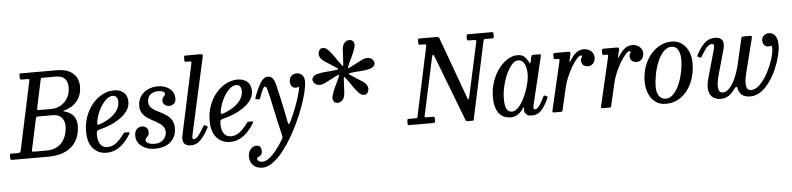

<svg xmlns="http://www.w3.org/2000/svg" viewBox="-102 -1108 6953 1686"><g transform="rotate(-5 3374.0 -265.0)"><path d="M284.5 0H-27.5Q-40 0 -43.8 -3.5Q-47.5 -7 -47.5 -20.5V-42.5Q-47.5 -55 -35.5 -55H20.5Q35.5 -55 41.8 -58.5Q48 -62 50.5 -74.5L179 -676.5Q181.5 -689 178.5 -692Q175.5 -695 159.5 -695H118Q107 -695 102.5 -697.8Q98 -700.5 98 -712.5V-739.5Q98 -746.5 101.2 -748.2Q104.5 -750 112 -750H424.5Q496.5 -750 538.8 -727.2Q581 -704.5 599.8 -668.5Q618.5 -632.5 618.5 -592.5Q618.5 -516 578.8 -465.2Q539 -414.5 472 -395Q463 -392 458.8 -391.8Q454.5 -391.5 454.5 -388Q454.5 -384.5 460.2 -383.5Q466 -382.5 474 -380Q520 -365.5 544.5 -333Q569 -300.5 569 -247.5Q569 -202.5 554.8 -158.5Q540.5 -114.5 507.8 -78.8Q475 -43 420.2 -21.5Q365.5 0 284.5 0ZM244.5 -415H349.5Q394 -415 432.5 -436.8Q471 -458.5 494.8 -498.2Q518.5 -538 518.5 -592.5Q518.5 -640.5 493.5 -667.8Q468.5 -695 417 -695H299.5Q286.5 -695 284.2 -692.5Q282 -690 279.5 -679.5L227.5 -435.5Q225 -424 227 -419.5Q229 -415 244.5 -415ZM274.5 -55Q332 -55 368.8 -75.8Q405.5 -96.5 425.8 -128Q446 -159.5 454 -193Q462 -226.5 462 -252.5Q462 -302.5 435 -331.2Q408 -360 354.5 -360H229.5Q217 -360 213.5 -356Q210 -352 207.5 -341.5L150.5 -75.5Q148.5 -65.5 149.5 -60.2Q150.5 -55 164.5 -55Z M637 -190Q637 -262 659.8 -324Q682.5 -386 721.5 -432.2Q760.5 -478.5 809.8 -504.2Q859 -530 912.5 -530Q965 -530 997.5 -501.8Q1030 -473.5 1030 -419.5Q1030 -375.5 1004.2 -339.5Q978.5 -303.5 937.5 -275.5Q896.5 -247.5 849 -228.2Q801.5 -209 757.5 -198.5Q741 -195 735 -187Q729 -179 729 -155Q729 -99.5 751 -69.2Q773 -39 811 -39Q860 -39 897.2 -71.8Q934.5 -104.5 961.5 -144Q965.5 -150 969.8 -151.5Q974 -153 985 -153H999.5Q1013.5 -153 1016.2 -150.2Q1019 -147.5 1012.5 -136Q990.5 -99 959.8 -65.5Q929 -32 889.2 -11Q849.5 10 801.5 10Q728.5 10 682.8 -41.2Q637 -92.5 637 -190ZM761.5 -244Q807 -259.5 848.2 -285.5Q889.5 -311.5 915.2 -347Q941 -382.5 941.5 -427Q941.5 -453 930 -468Q918.5 -483 895.5 -483Q866 -483 835.2 -454.2Q804.5 -425.5 780 -379Q755.5 -332.5 744 -278Q739.5 -258 741 -248Q742.5 -238 761.5 -244Z M1333.5 -125.5Q1333.5 -155 1318 -175Q1302.5 -195 1278.5 -209.8Q1254.5 -224.5 1227.2 -238.8Q1200 -253 1176 -270.5Q1152 -288 1136.8 -313Q1121.5 -338 1121.5 -375Q1121.5 -423.5 1145.8 -458.5Q1170 -493.5 1210 -512.8Q1250 -532 1297 -532Q1359 -532 1401.2 -500Q1443.5 -468 1443.5 -411Q1443.5 -381 1425.8 -366.5Q1408 -352 1384 -352Q1360 -352 1344 -366.8Q1328 -381.5 1328 -400Q1328 -417 1335 -427Q1342 -437 1349 -444.5Q1356 -452 1356 -462Q1356 -474 1340.2 -481.8Q1324.5 -489.5 1300 -489.5Q1254.5 -489.5 1228.5 -466.5Q1202.5 -443.5 1202.5 -403.5Q1202.5 -375 1217.8 -356.5Q1233 -338 1257.5 -324.5Q1282 -311 1309.2 -297.8Q1336.5 -284.5 1361 -266.5Q1385.5 -248.5 1401 -221.2Q1416.5 -194 1416.5 -152Q1416.5 -79.5 1366.5 -33.8Q1316.5 12 1227.5 12Q1180.5 12 1143.2 -4.5Q1106 -21 1084.8 -49.8Q1063.5 -78.5 1063.5 -116Q1063.5 -152 1082.2 -172.5Q1101 -193 1127.5 -193Q1153.5 -193 1169 -177Q1184.5 -161 1184.5 -137Q1184 -118 1175.5 -107Q1167 -96 1158.8 -88.2Q1150.5 -80.5 1150.5 -70.5Q1150.5 -53.5 1172 -42.5Q1193.5 -31.5 1230.5 -31.5Q1277 -31.5 1305.2 -59.5Q1333.5 -87.5 1333.5 -125.5Z M1713.5 -751 1567.5 -90Q1566 -84.5 1564 -72.8Q1562 -61 1562 -57.5Q1562 -42 1575.5 -42Q1594.5 -42 1618.2 -72.5Q1642 -103 1665.5 -145Q1670 -152.5 1672.5 -155Q1675 -157.5 1684 -153.5L1695.5 -148Q1703 -144 1704.5 -141.5Q1706 -139 1702.5 -132Q1669.5 -69 1632.2 -29.5Q1595 10 1545 10Q1513.5 10 1493.5 -4.8Q1473.5 -19.5 1473.5 -55.5Q1473.5 -70 1478 -88.5L1610.5 -707.5Q1613 -719.5 1609.2 -722.2Q1605.5 -725 1591.5 -725H1568Q1557 -725 1554 -728.2Q1551 -731.5 1551 -741.5V-762.5Q1551 -774 1554.5 -777Q1558 -780 1569 -780H1687.5Q1711 -780 1714.5 -775.2Q1718 -770.5 1713.5 -751Z M1726 -190Q1726 -262 1748.8 -324Q1771.5 -386 1810.5 -432.2Q1849.5 -478.5 1898.8 -504.2Q1948 -530 2001.5 -530Q2054 -530 2086.5 -501.8Q2119 -473.5 2119 -419.5Q2119 -375.5 2093.2 -339.5Q2067.5 -303.5 2026.5 -275.5Q1985.5 -247.5 1938 -228.2Q1890.5 -209 1846.5 -198.5Q1830 -195 1824 -187Q1818 -179 1818 -155Q1818 -99.5 1840 -69.2Q1862 -39 1900 -39Q1949 -39 1986.2 -71.8Q2023.5 -104.5 2050.5 -144Q2054.5 -150 2058.8 -151.5Q2063 -153 2074 -153H2088.5Q2102.5 -153 2105.2 -150.2Q2108 -147.5 2101.5 -136Q2079.5 -99 2048.8 -65.5Q2018 -32 1978.2 -11Q1938.5 10 1890.5 10Q1817.5 10 1771.8 -41.2Q1726 -92.5 1726 -190ZM1850.5 -244Q1896 -259.5 1937.2 -285.5Q1978.5 -311.5 2004.2 -347Q2030 -382.5 2030.5 -427Q2030.5 -453 2019 -468Q2007.5 -483 1984.5 -483Q1955 -483 1924.2 -454.2Q1893.5 -425.5 1869 -379Q1844.5 -332.5 1833 -278Q1828.5 -258 1830 -248Q1831.5 -238 1850.5 -244Z M2506 -414Q2483.5 -414 2470.2 -430.2Q2457 -446.5 2457.5 -475Q2457.5 -501 2475.2 -520Q2493 -539 2521.5 -539Q2553.5 -539 2572 -518Q2590.5 -497 2590.5 -462.5Q2590.5 -424.5 2576.8 -367.2Q2563 -310 2538.2 -242Q2513.5 -174 2480.5 -103.8Q2447.5 -33.5 2408.2 31.5Q2369 96.5 2326 148Q2283 199.5 2239 229.8Q2195 260 2153 260Q2102.5 260 2072.2 230.5Q2042 201 2042 151Q2042 116.5 2063.8 89.8Q2085.5 63 2112.5 63Q2159 63 2159 112Q2159 138.5 2147.2 149Q2135.5 159.5 2123.8 163.8Q2112 168 2112 176Q2112 189 2123.5 198.2Q2135 207.5 2157.5 207.5Q2184.5 207.5 2215.2 185Q2246 162.5 2277.5 123.8Q2309 85 2337.5 37Q2345 25 2348.2 19Q2351.5 13 2351.2 6Q2351 -1 2347 -16.5Q2333.5 -69.5 2320 -130.8Q2306.5 -192 2294.2 -250.8Q2282 -309.5 2271.5 -355.5Q2261 -401.5 2254 -424.5Q2251.5 -432.5 2247.5 -439.8Q2243.5 -447 2236 -447Q2228 -447 2219.5 -432.8Q2211 -418.5 2202.5 -396.8Q2194 -375 2186 -353.5Q2182.5 -344 2180 -341Q2177.5 -338 2169 -340.5L2155 -343.5Q2142 -346.5 2142.8 -351.2Q2143.5 -356 2148 -368Q2162.5 -406 2179.8 -443.8Q2197 -481.5 2219.2 -506.8Q2241.5 -532 2270.5 -532Q2296 -532 2311 -512.5Q2326 -493 2335 -457.5Q2348.5 -402.5 2367.8 -315.5Q2387 -228.5 2405 -130Q2410.5 -100.5 2417 -102.2Q2423.5 -104 2434 -126Q2467 -195 2489.2 -256.5Q2511.5 -318 2522.8 -360.5Q2534 -403 2534 -414Q2534 -420 2530.5 -420Q2528 -420 2522.2 -417Q2516.5 -414 2506 -414Z M2995 -481Q3017.5 -466 3042.2 -450.5Q3067 -435 3095.5 -416Q3126.5 -396 3135.8 -369.8Q3145 -343.5 3131.5 -320Q3121.5 -302.5 3106.8 -299.8Q3092 -297 3077.5 -303.8Q3063 -310.5 3052.5 -321.5Q3022.5 -352 2999.8 -387.8Q2977 -423.5 2953.5 -453Q2943.5 -466 2938.5 -471.2Q2933.5 -476.5 2931.5 -450Q2929.5 -422.5 2928.5 -393Q2927.5 -363.5 2925 -329Q2923 -292.5 2905 -271.2Q2887 -250 2860 -250Q2833.5 -250 2823.2 -271.2Q2813 -292.5 2822 -319Q2833.5 -359.5 2852.2 -396.5Q2871 -433.5 2885 -467.5Q2895 -491 2892.8 -494Q2890.5 -497 2868.5 -486Q2845 -474.5 2819.8 -461Q2794.5 -447.5 2764.5 -433Q2731.5 -416.5 2704.2 -421.8Q2677 -427 2663.5 -450Q2649.5 -474.5 2664.5 -493.5Q2679.5 -512.5 2704.5 -517.5Q2745.5 -528 2787.2 -530.2Q2829 -532.5 2865.5 -537.5Q2893.5 -541.5 2891.5 -545.5Q2889.5 -549.5 2872 -561Q2850.5 -575.5 2826.5 -590.5Q2802.5 -605.5 2774.5 -624Q2744 -644.5 2734.5 -670.8Q2725 -697 2738.5 -720Q2748.5 -737.5 2763.2 -740.2Q2778 -743 2792.8 -736.5Q2807.5 -730 2817.5 -718.5Q2848.5 -686.5 2872.5 -649.5Q2896.5 -612.5 2920.5 -582.5Q2928 -573 2932.2 -567.8Q2936.5 -562.5 2938 -582.5Q2940.5 -611.5 2941.8 -642.8Q2943 -674 2945 -711Q2947.5 -748 2965.2 -769Q2983 -790 3010 -790Q3036.5 -790 3046.8 -768.8Q3057 -747.5 3048 -721Q3036 -678.5 3016.2 -640Q2996.5 -601.5 2982.5 -566Q2976 -549 2976 -545.5Q2976 -542 2993 -550Q3018.5 -562.5 3045.8 -576.8Q3073 -591 3105.5 -607Q3138.5 -623.5 3165.8 -618.5Q3193 -613.5 3206.5 -590Q3220.5 -565.5 3205.5 -546.8Q3190.5 -528 3165.5 -522.5Q3124 -511.5 3081.5 -509.8Q3039 -508 3002 -502.5Q2977.5 -499 2978 -495.5Q2978.5 -492 2995 -481Z M3655 -695H3629Q3618 -695 3614.2 -697.5Q3610.5 -700 3610.5 -710.5V-735.5Q3610.5 -744.5 3614 -747.2Q3617.5 -750 3625.5 -750H3767.5Q3783.5 -750 3790.2 -746.8Q3797 -743.5 3800.5 -733.5L3993.5 -203.5Q3997.5 -193 3999.8 -186.5Q4002 -180 4006 -180Q4011 -180 4016 -204.5L4119 -677.5Q4121.5 -688 4116.2 -691.5Q4111 -695 4099 -695H4057.5Q4044.5 -695 4041.5 -699Q4038.5 -703 4038.5 -716.5V-733.5Q4038.5 -744.5 4042.5 -747.2Q4046.5 -750 4056.5 -750H4260Q4271 -750 4273.5 -746.5Q4276 -743 4276 -731.5V-711.5Q4276 -701.5 4273 -698.2Q4270 -695 4259 -695H4203Q4190 -695 4187.8 -692.5Q4185.5 -690 4183 -679.5L4037.5 -0.5Q4036.5 5 4034.5 7.5Q4032.5 10 4025 10H3984.5Q3968.5 10 3964.5 -3L3744.5 -576Q3737 -596.5 3731 -596.5Q3724.5 -596.5 3719.5 -573L3611 -70.5Q3608.5 -57.5 3611.8 -56.2Q3615 -55 3630 -55H3679Q3688 -55 3693 -52.8Q3698 -50.5 3698 -40.5V-20.5Q3698 -6 3692.8 -3Q3687.5 0 3674 0H3471.5Q3462 0 3458.8 -2.2Q3455.5 -4.5 3455.5 -13.5V-37.5Q3455.5 -48 3458 -51.5Q3460.5 -55 3470.5 -55H3530Q3542.5 -55 3544.2 -58Q3546 -61 3548 -70.5L3676.5 -671.5Q3679.5 -686 3676.8 -690.5Q3674 -695 3655 -695Z M4699 -133.5Q4673.5 -73.5 4638.5 -31.8Q4603.5 10 4548.5 10Q4515 10 4499.2 -7Q4483.5 -24 4484 -45.5Q4484 -52.5 4484.5 -56.5Q4485 -60.5 4486 -65Q4486.5 -70 4484.5 -70Q4482.5 -70 4479.5 -65Q4458.5 -33 4430.2 -11.5Q4402 10 4365.5 10Q4296 10 4259 -38.8Q4222 -87.5 4222 -177.5Q4222 -251.5 4243.8 -315.5Q4265.5 -379.5 4301.5 -427.5Q4337.5 -475.5 4380.8 -502.2Q4424 -529 4467.5 -529Q4511 -529 4532.2 -506.8Q4553.5 -484.5 4563 -463Q4569 -448.5 4572.5 -447.8Q4576 -447 4579.5 -461.5L4589.5 -507Q4591 -514 4594 -517Q4597 -520 4605 -520H4655.5Q4670.5 -520 4673 -516.5Q4675.5 -513 4672.5 -501L4571 -76.5Q4568.5 -67.5 4568.5 -57.5Q4568.5 -42 4583 -42Q4601.5 -42 4622.8 -73.2Q4644 -104.5 4664 -147Q4667 -153.5 4668.2 -155.5Q4669.5 -157.5 4676.5 -154.5L4693.5 -147.5Q4700 -144.5 4701 -142Q4702 -139.5 4699 -133.5ZM4544 -355Q4544 -388.5 4536.8 -417.5Q4529.5 -446.5 4513.2 -464.8Q4497 -483 4469.5 -483Q4441.5 -483 4414.5 -452.5Q4387.5 -422 4365.2 -373Q4343 -324 4329.8 -266.5Q4316.5 -209 4316.5 -155Q4316.5 -101.5 4330.5 -70.5Q4344.5 -39.5 4378 -39.5Q4403 -39.5 4427.2 -61.8Q4451.5 -84 4472.5 -120.2Q4493.5 -156.5 4509.5 -199Q4525.5 -241.5 4534.8 -282.8Q4544 -324 4544 -355Z M4801.5 -520H4908Q4925.5 -520 4931 -516.5Q4936.5 -513 4933.5 -499L4922 -449Q4917 -428 4920 -428.5Q4923 -429 4935 -448Q4958 -485 4986.5 -507.5Q5015 -530 5050.5 -530Q5091 -530 5116.8 -506.8Q5142.5 -483.5 5142.5 -451Q5142.5 -419.5 5124.5 -399Q5106.5 -378.5 5080.5 -378.5Q5052 -378.5 5036.2 -393.2Q5020.5 -408 5020.5 -433Q5020.5 -447.5 5026.5 -456Q5032.5 -464.5 5032.5 -471Q5032.5 -478.5 5024 -478.5Q5009.5 -478.5 4987.2 -453.8Q4965 -429 4941 -388.8Q4917 -348.5 4896.8 -301Q4876.5 -253.5 4866.5 -208.5L4822.5 -17Q4819.5 -5.5 4817 -2.8Q4814.5 0 4800 0H4749Q4733.5 0 4732 -5Q4730.5 -10 4733.5 -21L4831.5 -442.5Q4834.5 -458 4832.8 -461.5Q4831 -465 4816 -465H4797.5Q4787 -465 4785 -469.2Q4783 -473.5 4783 -486V-505.5Q4783 -520 4801.5 -520Z M5230 -520H5336.5Q5354 -520 5359.5 -516.5Q5365 -513 5362 -499L5350.5 -449Q5345.5 -428 5348.5 -428.5Q5351.5 -429 5363.5 -448Q5386.5 -485 5415 -507.5Q5443.5 -530 5479 -530Q5519.5 -530 5545.2 -506.8Q5571 -483.5 5571 -451Q5571 -419.5 5553 -399Q5535 -378.5 5509 -378.5Q5480.5 -378.5 5464.8 -393.2Q5449 -408 5449 -433Q5449 -447.5 5455 -456Q5461 -464.5 5461 -471Q5461 -478.5 5452.5 -478.5Q5438 -478.5 5415.8 -453.8Q5393.5 -429 5369.5 -388.8Q5345.5 -348.5 5325.2 -301Q5305 -253.5 5295 -208.5L5251 -17Q5248 -5.5 5245.5 -2.8Q5243 0 5228.5 0H5177.5Q5162 0 5160.5 -5Q5159 -10 5162 -21L5260 -442.5Q5263 -458 5261.2 -461.5Q5259.5 -465 5244.5 -465H5226Q5215.5 -465 5213.5 -469.2Q5211.5 -473.5 5211.5 -486V-505.5Q5211.5 -520 5230 -520Z M5561.5 -197.5Q5561.5 -270 5582.8 -331Q5604 -392 5641 -436.5Q5678 -481 5725.8 -505.5Q5773.5 -530 5826.5 -530Q5881.5 -530 5919 -501.2Q5956.5 -472.5 5975.8 -426.8Q5995 -381 5995 -329.5Q5995 -232.5 5961.2 -155.5Q5927.5 -78.5 5868.2 -34.2Q5809 10 5732 10Q5674 10 5636.2 -20Q5598.5 -50 5580 -97.5Q5561.5 -145 5561.5 -197.5ZM5654 -142.5Q5654 -94.5 5675 -64.8Q5696 -35 5735 -35Q5771.5 -35 5801.8 -66.5Q5832 -98 5853.8 -148.5Q5875.5 -199 5887.2 -257Q5899 -315 5899 -367.5Q5899 -415.5 5880.5 -450.2Q5862 -485 5823.5 -485Q5784 -485 5752.5 -452Q5721 -419 5699 -366.5Q5677 -314 5665.5 -254.5Q5654 -195 5654 -142.5Z M6046 -395Q6077.5 -456 6116 -493Q6154.5 -530 6211 -530Q6242.5 -530 6262.5 -515Q6282.5 -500 6282.5 -464Q6282.5 -448 6277 -428L6210.5 -190Q6194 -127 6199 -86.2Q6204 -45.5 6239 -45.5Q6269 -45.5 6297 -76.5Q6325 -107.5 6347.5 -156.5Q6370 -205.5 6384 -260L6440 -503.5Q6442.5 -515 6448 -517.5Q6453.5 -520 6468 -520H6511.5Q6530 -520 6532.8 -516.5Q6535.5 -513 6532 -497.5L6454.5 -189Q6439 -126 6444.8 -85.8Q6450.5 -45.5 6487.5 -45.5Q6520 -45.5 6551.5 -71.8Q6583 -98 6610.5 -139.8Q6638 -181.5 6658.8 -229Q6679.5 -276.5 6691.2 -319.5Q6703 -362.5 6703 -390.5Q6703 -401.5 6701.8 -409.8Q6700.5 -418 6693.5 -418Q6689.5 -418 6685 -415.5Q6680.5 -413 6670 -413Q6650 -413 6635.5 -429.2Q6621 -445.5 6621 -470Q6621 -495 6639.8 -512Q6658.5 -529 6685.5 -529Q6719.5 -529 6740.2 -500.8Q6761 -472.5 6761 -415.5Q6761 -379 6748 -325Q6735 -271 6710.2 -213Q6685.5 -155 6650.2 -104.2Q6615 -53.5 6571 -21.8Q6527 10 6475 10Q6434.5 10 6407.2 -7Q6380 -24 6370 -66.5Q6366 -85.5 6359.5 -85.2Q6353 -85 6340 -67.5Q6314.5 -31.5 6284.2 -11.2Q6254 9 6214.5 9Q6178 9 6150 -8.8Q6122 -26.5 6112 -67.8Q6102 -109 6120.5 -179L6189.5 -424Q6191.5 -431 6194 -443.8Q6196.5 -456.5 6196.5 -460.5Q6196.5 -467.5 6192.5 -472.8Q6188.5 -478 6178 -478Q6152 -478 6129.2 -449.8Q6106.5 -421.5 6082 -380.5Q6076.5 -372 6073 -368.5Q6069.5 -365 6061.5 -369.5L6049 -376Q6041.5 -380 6042 -384Q6042.5 -388 6046 -395Z"/></g></svg>

Font: Besley* Narrow
Style: Italic
Weight: 400
Width: 4
Italic angle: -13°
Designer: Owen Earl
Foundry: indestructible type*
Version: Version 3.000; ttfautohint (v1.8.3)